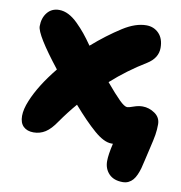

<svg xmlns="http://www.w3.org/2000/svg" viewBox="-78 -597 783 832"><g transform="rotate(10 313.5 -181.5)"><path d="M37.1 -44.9Q37.1 -74.2 53.2 -112.8Q82.5 -184.6 150.9 -269Q44.9 -403.8 44.9 -440.9Q44.9 -477.1 64.2 -501Q83.5 -524.9 116.2 -524.9Q137.2 -524.9 158 -514.4Q178.7 -503.9 199.2 -483.6Q219.7 -463.4 235.8 -443.6Q252 -423.8 272 -395Q335 -450.2 397.9 -490.2Q452.6 -524.9 500 -524.9Q533.2 -524.9 555.2 -502.2Q577.1 -479.5 577.1 -439Q577.1 -394 530.8 -365.2Q451.2 -316.9 380.9 -253.9Q420.4 -207 443.6 -184.1Q466.8 -161.1 479 -161.1Q485.8 -161.1 506.3 -168.5Q526.9 -175.8 544.9 -175.8Q573.7 -175.8 598.9 -158.4Q624 -141.1 624 -110.8Q624 -87.4 620.4 -64.7Q616.7 -42 607.4 -3.7Q598.1 34.7 594.2 53.2Q589.8 73.7 585.7 88.6Q581.5 103.5 575 118.2Q568.4 132.8 560.5 141.8Q552.7 150.9 541.5 156.5Q530.3 162.1 516.1 162.1Q476.6 162.1 455.3 139.9Q434.1 117.7 434.1 84Q434.1 55.7 445.8 5.9H439Q406.2 5.9 362.5 -32Q318.8 -69.8 263.2 -133.8Q228.5 -93.3 196.8 -47.9Q173.3 -12.7 149.9 2.2Q126.5 17.1 98.1 17.1Q69.8 17.1 53.5 1.5Q37.1 -14.2 37.1 -44.9Z"/></g></svg>

Font: Shantell Sans Normal
Style: Regular
Weight: 800
Designer: Stephen Nixon, Anya Danilova, Shantell Martin
Foundry: Arrow Type
Version: Version 1.006;[559af2be0]